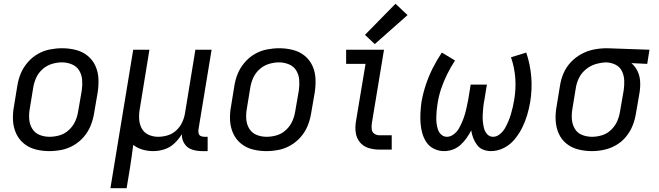

<svg xmlns="http://www.w3.org/2000/svg" viewBox="-20 -794 3496 1019"><path d="M241 8Q274 8 307 1.5Q340 -5 371 -23Q402 -41 425 -68Q448 -95 461 -127Q474 -159 479 -191L498 -301Q504 -338 502.5 -375Q501 -412 486.5 -444Q472 -476 445 -498Q418 -520 382.5 -529Q347 -538 310 -538Q278 -538 244.5 -531.5Q211 -525 180.5 -507.5Q150 -490 126.5 -462.5Q103 -435 90 -403.5Q77 -372 72 -339L54 -229Q47 -192 49 -155Q51 -118 65.5 -86Q80 -54 107 -32Q134 -10 169 -1Q204 8 241 8ZM243 -68Q215 -68 190 -78Q165 -88 151 -111Q137 -134 135 -161.5Q133 -189 138 -217L156 -327Q160 -354 171.5 -380Q183 -406 205 -426Q227 -446 254.5 -454.5Q282 -463 309 -463Q336 -463 361.5 -452.5Q387 -442 400.5 -419.5Q414 -397 416 -369.5Q418 -342 414 -314L395 -204Q391 -177 379.5 -151Q368 -125 346 -104.5Q324 -84 297 -76Q270 -68 243 -68Z M566 205H652L669 102Q674 71 678.5 39Q683 7 687 -25Q709 -8 736.5 0Q764 8 793 8Q823 8 852.5 -1.5Q882 -11 905.5 -33Q929 -55 945 -82Q944 -55 958.5 -32Q973 -9 998.5 -0.5Q1024 8 1052 8H1082V-68H1065Q1054 -68 1045.5 -72Q1037 -76 1034.5 -85.5Q1032 -95 1033 -105L1103 -530H1017L962 -194Q958 -169 947 -145Q936 -121 915.5 -102Q895 -83 869.5 -75.5Q844 -68 819 -68Q792 -68 768 -79Q744 -90 732 -113Q720 -136 718.5 -163Q717 -190 722 -217L773 -530H687Z M1393 8Q1426 8 1459 1.5Q1492 -5 1523 -23Q1554 -41 1577 -68Q1600 -95 1613 -127Q1626 -159 1631 -191L1650 -301Q1656 -338 1654.5 -375Q1653 -412 1638.5 -444Q1624 -476 1597 -498Q1570 -520 1534.5 -529Q1499 -538 1462 -538Q1430 -538 1396.5 -531.5Q1363 -525 1332.5 -507.5Q1302 -490 1278.5 -462.5Q1255 -435 1242 -403.5Q1229 -372 1224 -339L1206 -229Q1199 -192 1201 -155Q1203 -118 1217.5 -86Q1232 -54 1259 -32Q1286 -10 1321 -1Q1356 8 1393 8ZM1395 -68Q1367 -68 1342 -78Q1317 -88 1303 -111Q1289 -134 1287 -161.5Q1285 -189 1290 -217L1308 -327Q1312 -354 1323.5 -380Q1335 -406 1357 -426Q1379 -446 1406.5 -454.5Q1434 -463 1461 -463Q1488 -463 1513.5 -452.5Q1539 -442 1552.5 -419.5Q1566 -397 1568 -369.5Q1570 -342 1566 -314L1547 -204Q1543 -177 1531.5 -151Q1520 -125 1498 -104.5Q1476 -84 1449 -76Q1422 -68 1395 -68Z M1994 0H2059V-76H1994Q1979 -76 1967 -84Q1955 -92 1953 -107Q1951 -122 1953 -137L2018 -530H1817V-455H1920L1869 -149Q1864 -119 1868 -90Q1872 -61 1890 -39Q1908 -17 1936 -8.5Q1964 0 1994 0ZM1969 -560 2143 -714 2079 -774 1917 -609Z M2337 8Q2360 8 2382.5 0Q2405 -8 2423.5 -24.5Q2442 -41 2456 -61Q2470 -81 2481 -102Q2484 -81 2491.5 -61.5Q2499 -42 2511.5 -25Q2524 -8 2544 0Q2564 8 2586 8Q2621 8 2654.5 -9Q2688 -26 2712 -55.5Q2736 -85 2752 -117.5Q2768 -150 2778 -184Q2788 -218 2794 -253Q2805 -321 2799.5 -387Q2794 -453 2773 -515L2692 -490Q2729 -383 2709 -264Q2706 -245 2701.5 -226Q2697 -207 2691.5 -188Q2686 -169 2678 -150Q2670 -131 2660 -113.5Q2650 -96 2633 -82Q2616 -68 2597 -68Q2578 -68 2565.5 -82Q2553 -96 2548.5 -114Q2544 -132 2542.5 -150.5Q2541 -169 2542 -188Q2543 -207 2545 -226.5Q2547 -246 2551 -265L2564 -345H2478L2465 -265Q2461 -246 2457 -226.5Q2453 -207 2447.5 -188Q2442 -169 2434 -150Q2426 -131 2416 -113Q2406 -95 2388.5 -81.5Q2371 -68 2352 -68Q2335 -68 2322.5 -79Q2310 -90 2304.5 -106Q2299 -122 2297 -139Q2295 -156 2295.5 -173Q2296 -190 2297.5 -207.5Q2299 -225 2302 -243Q2308 -283 2321 -322Q2334 -361 2353 -399.5Q2372 -438 2395 -473L2325 -515Q2298 -475 2276.5 -432Q2255 -389 2240 -344Q2225 -299 2217 -253Q2213 -225 2211.5 -196.5Q2210 -168 2212 -140Q2214 -112 2221.5 -86Q2229 -60 2244 -38Q2259 -16 2284 -4Q2309 8 2337 8Z M3121 8Q3153 8 3186 1Q3219 -6 3249.5 -23.5Q3280 -41 3302.5 -68.5Q3325 -96 3337.5 -127.5Q3350 -159 3355 -191L3374 -301Q3379 -331 3377.5 -360.5Q3376 -390 3364 -415.5Q3352 -441 3331 -459L3415 -455L3427 -530L3202 -538H3201Q3167 -538 3133 -531.5Q3099 -525 3067 -508Q3035 -491 3010 -464.5Q2985 -438 2971 -405.5Q2957 -373 2952 -339L2934 -229Q2927 -192 2929 -155Q2931 -118 2945 -86Q2959 -54 2986 -32Q3013 -10 3048.5 -1Q3084 8 3121 8ZM3122 -68Q3094 -68 3069 -78Q3044 -88 3030.5 -111Q3017 -134 3015 -161.5Q3013 -189 3018 -217L3036 -327Q3040 -354 3053 -380.5Q3066 -407 3090 -426.5Q3114 -446 3142 -454Q3170 -462 3197 -463Q3224 -462 3247 -450.5Q3270 -439 3281 -416Q3292 -393 3293 -366.5Q3294 -340 3290 -314L3271 -204Q3267 -177 3256 -151.5Q3245 -126 3224 -105.5Q3203 -85 3176 -76.5Q3149 -68 3122 -68Z"/></svg>

Font: Iosevka Sparkle
Style: Italic
Weight: 400
Italic angle: -9°
Designer: Belleve Invis
Foundry: Belleve Invis
Version: Version 4.5.0; ttfautohint (v1.8.3)